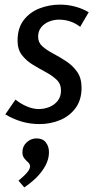

<svg xmlns="http://www.w3.org/2000/svg" viewBox="-20 -524 415 831"><path d="M327 -408Q306 -424 283 -431.5Q260 -439 235 -439Q213 -439 192 -430.5Q171 -422 158 -405.5Q145 -389 145 -365Q145 -340 163.5 -323.5Q182 -307 210.5 -292Q239 -277 267 -258.5Q295 -240 314 -213Q333 -186 333 -144Q333 -92 307.5 -57Q282 -22 240.5 -4.5Q199 13 151 13Q110 13 73 2Q36 -9 3 -29L47 -93Q69 -75 96 -63.5Q123 -52 148 -52Q172 -52 194 -61Q216 -70 230 -88Q244 -106 244 -132Q244 -161 225 -179Q206 -197 178 -212Q150 -227 122 -244Q94 -261 75 -285.5Q56 -310 56 -348Q56 -403 83 -437.5Q110 -472 152 -488Q194 -504 240 -504Q273 -504 305 -495.5Q337 -487 364 -471ZM138 75Q165 75 178.5 92.5Q192 110 192 135Q192 165 176 194Q160 223 135.5 246.5Q111 270 85 287L60 258Q69 250 80.5 240Q92 230 101 218Q110 206 110 196Q110 186 101.5 178.5Q93 171 85 161Q77 151 77 135Q77 109 95.5 92Q114 75 138 75Z"/></svg>

Font: Rosario Medium
Style: Italic
Weight: 500
Italic angle: -8.05°
Version: Version 1.201